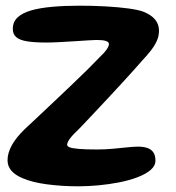

<svg xmlns="http://www.w3.org/2000/svg" viewBox="-20 -632 618 675"><path d="M256 23Q197.5 23 145 16Q92.5 9 59.5 -5.5Q33 -16.5 19.8 -32.2Q6.5 -48 6.5 -68.5Q6.5 -94 21.5 -121.2Q36.5 -148.5 66.5 -177.5Q86.5 -196 113.8 -221.8Q141 -247.5 171.5 -276.2Q202 -305 232.2 -333.8Q262.5 -362.5 288 -387.8Q313.5 -413 330.5 -431Q347.5 -447 355.2 -458.5Q363 -470 363 -477Q363 -484.5 352.2 -488Q341.5 -491.5 320 -491.5Q310 -491.5 288.2 -490Q266.5 -488.5 239.2 -486.8Q212 -485 186.2 -483.8Q160.5 -482.5 142.5 -482.5Q100.5 -482.5 74.8 -486.8Q49 -491 37 -501.5Q25 -512 25 -530.5Q25 -554.5 41.2 -570.2Q57.5 -586 88.2 -595Q119 -604 162.5 -608Q206 -612 260.5 -612Q307 -612 351.8 -609.5Q396.5 -607 431.8 -602.2Q467 -597.5 485 -590.5Q512 -579.5 525.5 -563Q539 -546.5 539 -524Q539 -504.5 530.5 -486.5Q522 -468.5 508.2 -451.5Q494.5 -434.5 479 -418Q468.5 -406 450 -385.2Q431.5 -364.5 407.5 -338.5Q383.5 -312.5 357.5 -284.5Q331.5 -256.5 306 -229.5Q280.5 -202.5 259 -180Q236.5 -159 226.2 -145.2Q216 -131.5 216 -123Q216 -117.5 225 -114Q234 -110.5 257.2 -108.5Q280.5 -106.5 321.5 -106.5Q349 -106.5 376.5 -109Q404 -111.5 427.2 -114Q450.5 -116.5 465.5 -116.5Q483 -116.5 496.8 -112.2Q510.5 -108 518.5 -97.2Q526.5 -86.5 526.5 -67.5Q526.5 -49 509.5 -34.5Q492.5 -20 463.8 -9Q435 2 399.5 9Q364 16 326.8 19.5Q289.5 23 256 23Z"/></svg>

Font: Gluten Medium
Style: Regular
Weight: 500
Designer: Tyler Finck
Foundry: Etcetera Type Company
Version: Version 1.300